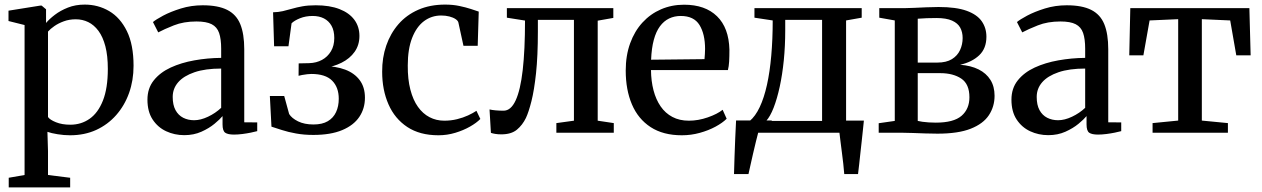

<svg xmlns="http://www.w3.org/2000/svg" viewBox="-20 -578 5494 836"><path d="M18 238V196L87 184V-469L17 -486.5V-531.5L154.5 -553.5H161.5L180.5 -537.5V-478Q194.5 -495 218.8 -513.5Q243 -532 275.8 -545Q308.5 -558 349 -558Q407 -558 455.2 -529.8Q503.5 -501.5 532.5 -442.5Q561.5 -383.5 561.5 -291.5Q561.5 -228 542 -173.2Q522.5 -118.5 486 -77Q449.5 -35.5 398.8 -12.2Q348 11 285 11Q258.5 11 230.8 6.5Q203 2 186.5 -4L189 79.5V184L285.5 196V238ZM286 -35Q333.5 -35 370.2 -60.8Q407 -86.5 428.2 -140.2Q449.5 -194 449.5 -278Q449.5 -335.5 438.8 -376.5Q428 -417.5 408.8 -443.5Q389.5 -469.5 364.2 -481.8Q339 -494 310 -494Q281.5 -494 257.8 -485.2Q234 -476.5 216.5 -464.2Q199 -452 189 -440.5V-68.5Q197 -56.5 223.5 -45.8Q250 -35 286 -35Z M782.5 10.5Q740 10.5 703.5 -6.5Q667 -23.5 644.5 -57.8Q622 -92 622 -144Q622 -193.5 649.5 -228Q677 -262.5 723 -283.8Q769 -305 826.2 -315.2Q883.5 -325.5 943 -326V-366Q943 -408.5 934 -434.5Q925 -460.5 901.8 -472.5Q878.5 -484.5 835.5 -484.5Q779.5 -484.5 736.8 -467.5Q694 -450.5 669 -437L646 -482Q658 -492.5 690.2 -509.8Q722.5 -527 767.5 -541Q812.5 -555 863 -555Q929.5 -555 969.2 -535Q1009 -515 1026.2 -472.8Q1043.5 -430.5 1043.5 -363.5V-45.5L1100 -45V-7Q1089 -4 1072 -0.5Q1055 3 1035.5 5.5Q1016 8 999 8Q972.5 8 960.8 0Q949 -8 949 -36.5V-72.5Q937.5 -58.5 914 -39Q890.5 -19.5 857 -4.5Q823.5 10.5 782.5 10.5ZM825 -54.5Q853.5 -54.5 885.8 -69.8Q918 -85 943 -108.5V-279.5Q874 -279.5 827 -263.5Q780 -247.5 756 -220Q732 -192.5 732 -156Q732 -121 744.2 -98.5Q756.5 -76 777.8 -65.2Q799 -54.5 825 -54.5Z M1344 9.5Q1303.5 9.5 1269 3.2Q1234.5 -3 1207.5 -11.8Q1180.5 -20.5 1162 -26.5L1155 -160H1217.5L1239 -81.5Q1250.5 -63 1278 -49.5Q1305.5 -36 1345 -36Q1383 -36 1407.2 -50.2Q1431.5 -64.5 1443.2 -89.8Q1455 -115 1455 -148Q1455 -198 1426 -227Q1397 -256 1335.5 -256Q1329 -256 1317.5 -254.8Q1306 -253.5 1295.5 -251.5Q1285 -249.5 1280 -248L1280.5 -302L1326.5 -303Q1357.5 -304 1382 -317.2Q1406.5 -330.5 1421 -354.8Q1435.5 -379 1435.5 -412.5Q1435.5 -444.5 1423.5 -465.8Q1411.5 -487 1390.5 -497.8Q1369.5 -508.5 1341.5 -508.5Q1311 -508.5 1286.2 -498.5Q1261.5 -488.5 1249.5 -476.5L1236 -376.5H1173.5L1169 -524.5Q1192 -525 1211.5 -529.5Q1231 -534 1251.5 -540Q1272 -546 1296.8 -550.5Q1321.5 -555 1355 -555Q1415.5 -555 1458 -538.5Q1500.5 -522 1522.8 -492Q1545 -462 1545 -421.5Q1545 -382 1524.2 -352.5Q1503.5 -323 1467 -304.8Q1430.5 -286.5 1383.5 -280.5L1388 -290.5Q1442.5 -290 1483 -274.8Q1523.5 -259.5 1546.2 -229Q1569 -198.5 1569 -152.5Q1569 -105.5 1544.5 -69Q1520 -32.5 1470 -11.5Q1420 9.5 1344 9.5Z M1889 11Q1808 11 1753.5 -25Q1699 -61 1671.5 -123.8Q1644 -186.5 1644 -265.5Q1643.5 -326.5 1661.8 -379.5Q1680 -432.5 1715 -472.8Q1750 -513 1801.2 -535.5Q1852.5 -558 1918 -558Q1952 -558 1980.2 -552Q2008.5 -546 2030 -539Q2051.5 -532 2064.5 -527.5L2060 -378.5H1998L1976 -479.5Q1974.5 -487.5 1963.8 -494.8Q1953 -502 1936.8 -506.2Q1920.5 -510.5 1901 -510.5Q1859 -510.5 1826.2 -486Q1793.5 -461.5 1774.5 -413Q1755.5 -364.5 1755.5 -293Q1755 -233 1766.8 -187.8Q1778.5 -142.5 1799.8 -112.8Q1821 -83 1850.2 -67.8Q1879.5 -52.5 1914.5 -52.5Q1943.5 -52.5 1970 -59Q1996.5 -65.5 2018 -75.5Q2039.5 -85.5 2054.5 -95.5L2071.5 -60Q2055 -43 2026.5 -26.8Q1998 -10.5 1962.5 0.2Q1927 11 1889 11Z M2162.5 7Q2148 7 2136.2 5Q2124.5 3 2117.5 0.5L2111.5 -101.5Q2121.5 -99 2138.2 -97.5Q2155 -96 2172.5 -96Q2204.5 -96 2225.2 -140.8Q2246 -185.5 2256 -273Q2266 -360.5 2266 -488.5L2187 -501V-542.5H2650.5V-500L2582.5 -488V-52.5L2652.5 -42V0H2402.5V-42L2479 -52.5V-491.5H2322V-441Q2322 -334 2314 -259.5Q2306 -185 2294 -137.5Q2282 -90 2270 -64.5Q2255 -33.5 2230.5 -13.2Q2206 7 2162.5 7Z M2949 11Q2867.5 11 2813 -24.5Q2758.5 -60 2731.5 -123.5Q2704.5 -187 2704.5 -270.5Q2704.5 -336.5 2723.8 -389.5Q2743 -442.5 2777.5 -480Q2812 -517.5 2858.2 -537.5Q2904.5 -557.5 2958.5 -557.5Q3050.5 -557.5 3102 -507.2Q3153.5 -457 3156 -362Q3156 -332 3154.8 -310.2Q3153.5 -288.5 3149.5 -273H2814.5Q2815 -225 2825.5 -184.8Q2836 -144.5 2856.5 -114.8Q2877 -85 2907.8 -68.8Q2938.5 -52.5 2979.5 -52.5Q3020.5 -52.5 3062 -67Q3103.5 -81.5 3126.5 -100L3144 -61Q3126 -43 3095.5 -26.5Q3065 -10 3027 0.5Q2989 11 2949 11ZM2815 -318 3047.5 -320.5Q3048.5 -330.5 3049.2 -342.8Q3050 -355 3050 -365Q3050 -429.5 3025.8 -469Q3001.5 -508.5 2944 -508.5Q2916.5 -508.5 2893.5 -497.5Q2870.5 -486.5 2853.5 -463.5Q2836.5 -440.5 2826.8 -404.5Q2817 -368.5 2815 -318Z M3226.5 0V-49.5L3243.5 -50.5Q3269 -71.5 3288 -111.8Q3307 -152 3319.5 -208.5Q3332 -265 3338.2 -335.8Q3344.5 -406.5 3344.5 -489L3265 -501V-542.5H3732V-501L3664 -489V0ZM3316 -51.5H3559.5V-491.5H3399V-445Q3399 -378 3392.8 -315.5Q3386.5 -253 3375 -200.2Q3363.5 -147.5 3348.5 -109Q3333.5 -70.5 3316 -51.5ZM3176 180Q3177 145 3178.2 106.2Q3179.5 67.5 3181.2 26.8Q3183 -14 3185 -53.5H3341.5L3282.5 -5Q3278 11 3271.8 36.8Q3265.5 62.5 3259 90.8Q3252.5 119 3247.2 143Q3242 167 3239 180ZM3656 180Q3654.5 159.5 3651.8 135.2Q3649 111 3645.8 86.2Q3642.5 61.5 3639.8 39Q3637 16.5 3635 -0.5L3594 -53H3741.5Q3739.5 -33 3737 -9.5Q3734.5 14 3731.8 39.2Q3729 64.5 3726.2 89.5Q3723.5 114.5 3721 137.5Q3718.5 160.5 3716 180Z M4062 4Q4038.5 4 4009.2 3Q3980 2 3953.5 1Q3927 0 3910 0H3806V-41.5L3876 -51.5V-489L3808.5 -501V-542.5H3917Q3934.5 -542.5 3959.8 -543.8Q3985 -545 4013.2 -546.2Q4041.5 -547.5 4066.5 -547.5Q4143.5 -547.5 4189 -531Q4234.5 -514.5 4254.8 -485.2Q4275 -456 4275 -418Q4275 -367 4243.5 -337.2Q4212 -307.5 4160.5 -296Q4207.5 -292.5 4241 -275.8Q4274.5 -259 4292.5 -230.2Q4310.5 -201.5 4310.5 -161Q4310.5 -114 4285.8 -76.5Q4261 -39 4206.5 -17.5Q4152 4 4062 4ZM4054.5 -44Q4132.5 -44 4166.8 -73.8Q4201 -103.5 4201 -154.5Q4201 -212 4165.5 -235.8Q4130 -259.5 4074 -259.5H3976V-51.5Q3983.5 -49.5 3996 -47.8Q4008.5 -46 4023.8 -45Q4039 -44 4054.5 -44ZM3976 -305.5H4061.5Q4100.5 -305.5 4124.8 -320.5Q4149 -335.5 4160.2 -360Q4171.5 -384.5 4171.5 -412.5Q4171.5 -438 4161 -457.5Q4150.5 -477 4125.5 -488.2Q4100.5 -499.5 4057.5 -499.5Q4036 -499.5 4015.2 -498.8Q3994.5 -498 3976 -496.5Z M4544.5 10.5Q4502 10.5 4465.5 -6.5Q4429 -23.5 4406.5 -57.8Q4384 -92 4384 -144Q4384 -193.5 4411.5 -228Q4439 -262.5 4485 -283.8Q4531 -305 4588.2 -315.2Q4645.5 -325.5 4705 -326V-366Q4705 -408.5 4696 -434.5Q4687 -460.5 4663.8 -472.5Q4640.5 -484.5 4597.5 -484.5Q4541.5 -484.5 4498.8 -467.5Q4456 -450.5 4431 -437L4408 -482Q4420 -492.5 4452.2 -509.8Q4484.5 -527 4529.5 -541Q4574.5 -555 4625 -555Q4691.5 -555 4731.2 -535Q4771 -515 4788.2 -472.8Q4805.5 -430.5 4805.5 -363.5V-45.5L4862 -45V-7Q4851 -4 4834 -0.5Q4817 3 4797.5 5.5Q4778 8 4761 8Q4734.5 8 4722.8 0Q4711 -8 4711 -36.5V-72.5Q4699.5 -58.5 4676 -39Q4652.5 -19.5 4619 -4.5Q4585.5 10.5 4544.5 10.5ZM4587 -54.5Q4615.5 -54.5 4647.8 -69.8Q4680 -85 4705 -108.5V-279.5Q4636 -279.5 4589 -263.5Q4542 -247.5 4518 -220Q4494 -192.5 4494 -156Q4494 -121 4506.2 -98.5Q4518.5 -76 4539.8 -65.2Q4561 -54.5 4587 -54.5Z M4998.5 0V-42L5110 -53V-494.5L4985.5 -489L4958.5 -337H4897L4901.5 -542.5H5420L5425.5 -337H5363L5336.5 -489L5213 -494.5V-53L5326.5 -42V0Z"/></svg>

Font: Merriweather 48pt
Style: Regular
Weight: 400
Version: Version 2.100